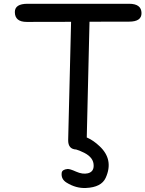

<svg xmlns="http://www.w3.org/2000/svg" viewBox="-20 -752 755 997"><path d="M341.3 -28.8Q346.2 -47.9 373.5 -48.8Q435.1 -51.3 496.6 6.8Q571.8 76.7 528.8 171.4Q506.3 220.7 426.3 224.1Q374.5 226.6 325.7 196.3Q296.4 178.2 300.3 146Q302.2 128.4 330.6 125.5Q342.3 124.5 375 139.2Q408.7 154.3 436 147.9Q466.3 140.6 466.3 108.9Q467.3 66.9 417.5 41.5Q394 29.3 365.7 21Q330.6 11.7 341.3 -28.8ZM123 -732.4H650.4Q713.9 -732.4 714.8 -684.6Q715.8 -639.6 650.4 -639.6L444.8 -639.2L430.2 -24.4Q429.2 25.4 377 24.4Q333 23.4 334 -25.4L349.1 -638.7Q233.9 -638.2 118.7 -638.2Q57.1 -638.2 57.1 -689.5Q57.1 -732.4 123 -732.4Z"/></svg>

Font: Comic Relief
Style: Regular
Weight: 400
Designer: Jeff Davis
Foundry: Loudifier
Version: Version 1.0